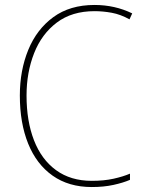

<svg xmlns="http://www.w3.org/2000/svg" viewBox="-20 -744 581 774"><path d="M361 -699Q270 -699 209 -653Q148 -607 117.5 -529.5Q87 -452 87 -359Q87 -256 117 -178.5Q147 -101 206 -58Q265 -15 350 -15Q399 -15 437.5 -23.5Q476 -32 504 -44V-19Q476 -7 437 1.5Q398 10 350 10Q257 10 192 -36Q127 -82 93.5 -165Q60 -248 60 -359Q60 -460 94 -543Q128 -626 195 -675Q262 -724 361 -724Q443 -724 513 -690L502 -666Q466 -686 430.5 -692.5Q395 -699 361 -699Z"/></svg>

Font: Noto Sans Kannada SemiCondensed Thin
Style: Regular
Weight: 100
Width: 4
Designer: Jelle Bosma - Monotype Design Team
Foundry: Monotype Imaging Inc.
Version: Version 2.005; ttfautohint (v1.8.4.7-5d5b)